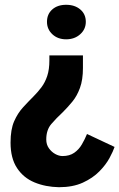

<svg xmlns="http://www.w3.org/2000/svg" viewBox="-20 -573 498 801"><path d="M326 -342V-289Q326 -240 313.5 -206Q301 -172 281.5 -148.5Q262 -125 242 -105Q215 -80 194 -55.5Q173 -31 173 9Q173 30 184 45.5Q195 61 210.5 69.5Q226 78 241 78Q270 78 289.5 64.5Q309 51 321.5 29.5Q334 8 343 -14L458 40Q452 58 437 86Q422 114 394.5 142Q367 170 325.5 189Q284 208 226 208Q170 207 124 188Q78 169 51 128Q24 87 24 22Q24 -33 39 -67Q54 -101 76 -125Q98 -149 120 -171Q138 -189 153 -209Q168 -229 177 -256Q186 -283 186 -321V-342ZM256 -553Q292 -553 315 -533.5Q338 -514 338 -482Q338 -451 314.5 -430Q291 -409 256 -409Q221 -409 198.5 -430Q176 -451 176 -482Q176 -514 198 -533.5Q220 -553 256 -553Z"/></svg>

Font: Reem Kufi Fun
Style: Regular
Weight: 400
Designer: Khaled Hosny
Version: Version 1.005